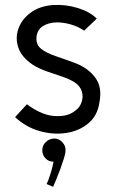

<svg xmlns="http://www.w3.org/2000/svg" viewBox="-20 -524 460 764"><path d="M40 -58 87 -109Q118 -86 149 -73.5Q180 -61 212 -62Q231 -62 248 -67Q265 -72 280 -84Q299 -98 305.5 -120Q312 -142 305 -162Q297 -184 276 -197Q255 -210 226.5 -219.5Q198 -229 167.5 -239.5Q137 -250 111 -266Q66 -296 53 -334.5Q40 -373 53.5 -410.5Q67 -448 102.5 -474Q138 -500 191 -504Q242 -507 290 -492Q338 -477 365 -450L315 -402Q290 -419 261 -427Q232 -435 205 -435Q173 -434 150.5 -420Q128 -406 125 -375Q123 -346 144 -329.5Q165 -313 202 -300.5Q239 -288 282 -272Q332 -252 359.5 -214.5Q387 -177 376 -119Q369 -65 332.5 -34Q296 -3 244 5Q192 13 137.5 -2.5Q83 -18 40 -58ZM148.3 73.7Q148.3 54.7 162.1 41.3Q175.9 28 195.7 27.1Q214.7 27.1 228.5 42.2Q242.3 57.3 240.6 76.3Q240.6 86.6 234.5 106Q228.5 125.5 220.3 147.9Q212.1 170.3 203.9 189.7Q195.7 209.1 191.4 219.5L165.5 208.3Q171.6 197.1 180.2 169.9Q188.8 142.7 193.1 119.4Q173.3 119.4 160.8 106Q148.3 92.7 148.3 73.7Z"/></svg>

Font: Kulim Park
Style: Regular
Weight: 400
Designer: Noponies / Dale Sattler
Foundry: Noponies
Version: Version 1.000; ttfautohint (v1.8.3)